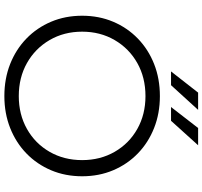

<svg xmlns="http://www.w3.org/2000/svg" viewBox="-44 -877 927 879"><g transform="rotate(90 419.5 -437.5)"><path d="M420 6Q340 6 273 -20.5Q206 -47 156.5 -95Q107 -143 79.5 -208Q52 -273 52 -350Q52 -427 79.5 -492Q107 -557 156.5 -605Q206 -653 273 -679.5Q340 -706 420 -706Q499 -706 566 -679.5Q633 -653 682.5 -605Q732 -557 759.5 -492Q787 -427 787 -350Q787 -273 759.5 -208Q732 -143 682.5 -95Q633 -47 566 -20.5Q499 6 420 6ZM420 -60Q504 -60 570.5 -97.5Q637 -135 675 -201Q713 -267 713 -350Q713 -433 675 -499Q637 -565 570.5 -602.5Q504 -640 420 -640Q335 -640 268.5 -602.5Q202 -565 163.5 -499Q125 -433 125 -350Q125 -267 163.5 -201Q202 -135 268.5 -97.5Q335 -60 420 -60ZM470 -757 566 -881H645L533 -757ZM307 -757 404 -881H483L370 -757Z"/></g></svg>

Font: Montserrat
Style: Regular
Weight: 400
Designer: Julieta Ulanovsky
Foundry: Julieta Ulanovsky
Version: Version 9.000; ttfautohint (v1.8.4.7-5d5b)